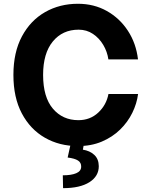

<svg xmlns="http://www.w3.org/2000/svg" viewBox="-20 -757 792 1008"><path d="M704.5 -445.3H549Q543.3 -485.4 522.2 -521.1Q501.1 -556.8 468 -579Q435 -601.2 392.8 -601.2Q308.2 -601.2 257.3 -539.2Q206.3 -477.3 206.3 -363.6Q206.3 -247.2 257.6 -186.6Q308.9 -126.1 391.7 -126.1Q453.1 -126.1 495.7 -165.8Q538.4 -205.6 549.4 -263.5H704.9Q698.5 -213.4 674.7 -164.8Q650.9 -116.1 610.6 -76.7Q570.3 -37.3 514.7 -13.7Q459.2 9.9 389.2 9.9Q291.9 9.9 215.4 -34.1Q138.8 -78.1 94.6 -161.6Q50.4 -245 50.4 -363.6Q50.4 -482.6 95.2 -566.1Q139.9 -649.5 216.6 -693.4Q293.3 -737.2 389.2 -737.2Q473.4 -737.2 541 -699.2Q608.7 -661.2 651.6 -595.3Q694.6 -529.5 704.5 -445.3ZM351.2 -2.1H420.8L415.1 28.8Q451.7 34.4 475 56.1Q498.2 77.8 498.6 115.1Q498.9 168 449.6 199.4Q400.2 230.8 311.1 230.8L309.7 163.4Q354.4 163.4 380 152.5Q405.5 141.7 406.2 119Q407 96.9 389.6 85.8Q372.2 74.6 335.2 70Z"/></svg>

Font: Inter Zeller
Style: Bold
Weight: 700
Designer: Rasmus Andersson; Joe Bland
Foundry: zeller
Version: Version 3.015;git-dec3a8cb1